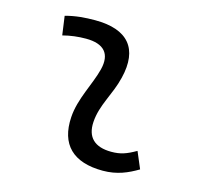

<svg xmlns="http://www.w3.org/2000/svg" viewBox="-84 -618 754 719"><g transform="rotate(15 293.0 -258.5)"><path d="M479.5 -95.7C442.9 -74.7 420.4 -66.9 385.3 -66.9C320.3 -66.9 288.1 -98.1 292 -157.7C296.4 -225.6 335 -275.4 351.6 -345.2C380.9 -464.4 326.7 -527.3 200.2 -527.3C161.6 -527.3 123 -524.4 85 -513.7L95.2 -440.4C125 -448.2 154.8 -451.7 184.6 -451.7C254.9 -451.7 284.2 -418.5 268.1 -355C252.9 -293.9 211.4 -226.1 207 -153.3C200.2 -46.4 257.3 9.8 372.6 9.8C427.7 9.8 468.3 -8.3 506.8 -31.2Z"/></g></svg>

Font: Cascadia Mono NF SemiLight
Style: Italic
Weight: 350
Italic angle: -10°
Monospace: yes
Designer: Aaron Bell
Foundry: Saja Typeworks
Version: Version 2404.023